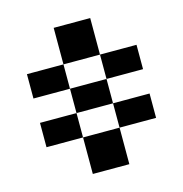

<svg xmlns="http://www.w3.org/2000/svg" viewBox="-110 -851 908 952"><g transform="rotate(-15 344.0 -375.0)"><path d="M250 -750H312.5V-687.5H250ZM250 -687.5H312.5V-625H250ZM312.5 -750H375V-687.5H312.5ZM375 -750H437.5V-687.5H375ZM375 -687.5H437.5V-625H375ZM312.5 -687.5H375V-625H312.5ZM312.5 -625H375V-562.5H312.5ZM250 -625H312.5V-562.5H250ZM375 -625H437.5V-562.5H375ZM437.5 -312.5H500V-250H437.5ZM437.5 -250H500V-187.5H437.5ZM500 -250H562.5V-187.5H500ZM500 -312.5H562.5V-250H500ZM562.5 -312.5H625V-250H562.5ZM562.5 -250H625V-187.5H562.5ZM187.5 -312.5H250V-250H187.5ZM187.5 -250H250V-187.5H187.5ZM125 -250H187.5V-187.5H125ZM62.5 -250H125V-187.5H62.5ZM62.5 -312.5H125V-250H62.5ZM125 -312.5H187.5V-250H125ZM250 -187.5H312.5V-125H250ZM312.5 -187.5H375V-125H312.5ZM375 -187.5H437.5V-125H375ZM375 -125H437.5V-62.5H375ZM375 -62.5H437.5V0H375ZM312.5 -62.5H375V0H312.5ZM250 -62.5H312.5V0H250ZM250 -125H312.5V-62.5H250ZM312.5 -125H375V-62.5H312.5ZM62.5 -562.5H125V-500H62.5ZM125 -562.5H187.5V-500H125ZM187.5 -562.5H250V-500H187.5ZM437.5 -562.5H500V-500H437.5ZM562.5 -562.5H625V-500H562.5ZM500 -562.5H562.5V-500H500ZM62.5 -500H125V-437.5H62.5ZM125 -500H187.5V-437.5H125ZM187.5 -500H250V-437.5H187.5ZM437.5 -500H500V-437.5H437.5ZM500 -500H562.5V-437.5H500ZM562.5 -500H625V-437.5H562.5ZM250 -375H312.5V-312.5H250ZM312.5 -375H375V-312.5H312.5ZM375 -375H437.5V-312.5H375ZM375 -437.5H437.5V-375H375ZM312.5 -437.5H375V-375H312.5ZM250 -437.5H312.5V-375H250Z"/></g></svg>

Font: Yarndings 12
Style: Regular
Weight: 400
Designer: Sarah Cadigan-Fried
Version: Version 1.000; ttfautohint (v1.8.4.7-5d5b)